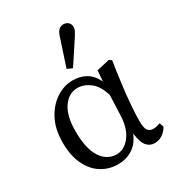

<svg xmlns="http://www.w3.org/2000/svg" viewBox="-185 -880 924 1007"><g transform="rotate(-30 276.5 -377.0)"><path d="M127 -249Q127 -143 162 -89.5Q197 -36 255 -36Q300 -36 334.5 -79Q369 -122 373 -198L378 -324Q359 -387 323 -414Q287 -441 248 -441Q196 -441 161.5 -391.5Q127 -342 127 -249ZM236 13Q181 13 136.5 -14.5Q92 -42 65.5 -97Q39 -152 39 -232Q39 -312 69.5 -369.5Q100 -427 147.5 -457.5Q195 -488 247 -488Q290 -488 324.5 -469Q359 -450 382 -404L387 -468L465 -486L480 -476Q470 -413 461.5 -347.5Q453 -282 448.5 -224Q444 -166 444 -127Q444 -87 454.5 -71.5Q465 -56 488 -56Q498 -56 509 -58.5Q520 -61 530 -65L539 -40Q527 -17 505 -2Q483 13 457 13Q430 13 410.5 -7.5Q391 -28 383 -87Q361 -35 322.5 -11Q284 13 236 13ZM250 -556 306 -726Q314 -749 326 -758Q338 -767 351 -767Q369 -767 380.5 -756.5Q392 -746 392 -729Q392 -716 387 -706Q382 -696 370 -677L281 -542Z"/></g></svg>

Font: Source Serif Pro
Style: Regular
Weight: 400
Designer: Frank Grießhammer
Foundry: Adobe Systems Incorporated
Version: Version 3.001;hotconv 1.0.111;makeotfexe 2.5.65597